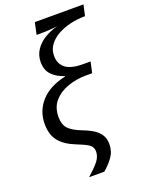

<svg xmlns="http://www.w3.org/2000/svg" viewBox="-175 -841 844 1124"><g transform="rotate(-20 246.5 -279.0)"><path d="M178 202Q222 163 245 134.5Q268 106 268 74Q268 45 244.5 29.5Q221 14 174 -4Q107 -30 73.5 -70.5Q40 -111 40 -179Q40 -260 93 -319Q146 -378 247 -400V-403Q201 -417 171.5 -447Q142 -477 142 -528Q142 -569 163.5 -602Q185 -635 222 -658Q259 -681 303 -692Q278 -690 256 -688Q234 -686 202 -686H174L190 -760H493L478 -692H474Q431 -692 387.5 -682Q344 -672 308 -652.5Q272 -633 250 -603.5Q228 -574 228 -535Q228 -486 262 -459Q296 -432 372 -432H418L403 -364H365Q306 -364 252 -345.5Q198 -327 164 -288.5Q130 -250 130 -190Q130 -144 153 -118Q176 -92 236 -69Q266 -58 293.5 -42Q321 -26 338.5 -1.5Q356 23 356 60Q356 106 330.5 140.5Q305 175 273 202Z"/></g></svg>

Font: Noto Sans IKEA
Style: Italic
Weight: 400
Italic angle: -12°
Designer: Monotype Design Team
Foundry: Monotype Imaging Inc.
Version: Version 2.001